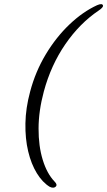

<svg xmlns="http://www.w3.org/2000/svg" viewBox="-20 -775 514 920"><path d="M124.5 -336.5Q150 -432.5 199.5 -514.8Q249 -597 312.8 -657.8Q376.5 -718.5 445 -750Q470.5 -761 473.5 -748.5Q475.5 -740 453.5 -725Q361.5 -663 292.8 -562.8Q224 -462.5 190 -336.5Q165 -243.5 164.8 -159.2Q164.5 -75 184.8 -9Q205 57 241.5 95Q256 109.5 248 118.5Q237.5 129.5 218 120Q183.5 99 156.5 55Q129.5 11 115 -49.8Q100.5 -110.5 101.8 -183.8Q103 -257 124.5 -336.5Z"/></svg>

Font: Fraunces 9pt Light
Style: Italic
Weight: 300
Italic angle: -16°
Version: Version 1.000;[0bf87f6ff]